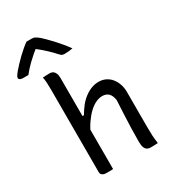

<svg xmlns="http://www.w3.org/2000/svg" viewBox="-298 -1133 1134 1261"><g transform="rotate(-30 268.5 -503.0)"><path d="M129 2Q116 2 107 -2Q98 -6 93.5 -12.5Q89 -19 89 -28Q89 -109 89 -187Q89 -265 89 -342.5Q89 -420 89 -497.5Q89 -575 89 -654Q89 -686 87.5 -709.5Q86 -733 82 -750Q92 -751 101 -751Q110 -751 119 -751.5Q128 -752 136 -752Q148 -752 158 -746Q168 -740 174.5 -726Q181 -712 181 -689Q181 -602 181 -515.5Q181 -429 181 -343Q181 -257 181 -171Q181 -85 181 1Q172 2 163.5 2Q155 2 147 2Q139 2 129 2ZM167 -269 166 -401H192Q210 -432 230.5 -458Q251 -484 276 -503Q301 -522 328 -532.5Q355 -543 384 -543Q414 -543 438 -531Q462 -519 478.5 -498Q495 -477 504 -450Q513 -423 513 -393Q513 -348 513 -302.5Q513 -257 513 -212Q513 -167 513 -121Q513 -88 514.5 -59.5Q516 -31 521 0Q506 1 493 1.5Q480 2 465 2Q451 2 440 -4.5Q429 -11 423 -26.5Q417 -42 417 -70Q417 -122 418.5 -171.5Q420 -221 422.5 -272Q425 -323 428 -379Q423 -415 405.5 -432.5Q388 -450 358 -450Q334 -450 308.5 -438Q283 -426 258.5 -403Q234 -380 210.5 -346.5Q187 -313 167 -269ZM107 -1008Q117 -1008 126.5 -1008Q136 -1008 147 -1008Q159 -1008 169 -1003.5Q179 -999 199 -983Q211 -972 229 -954.5Q247 -937 268 -914Q289 -891 309 -867Q329 -843 346 -819Q331 -816 316 -814.5Q301 -813 284 -813Q271 -813 264 -817Q257 -821 246 -833Q228 -854 196.5 -883.5Q165 -913 114 -953L165 -935H106L156 -954Q102 -911 66.5 -876.5Q31 -842 8 -812H-28Q-40 -812 -47.5 -814Q-55 -816 -59 -820.5Q-63 -825 -63 -829Q-63 -835 -58 -844Q-53 -853 -39 -870Q-26 -885 -8 -904.5Q10 -924 31 -944Q52 -964 72 -981Q92 -998 107 -1008Z"/></g></svg>

Font: Rec Mono Semicasual
Style: Regular
Weight: 400
Version: Version 1.085; ttfautohint (v1.8.4.7-5d5b)